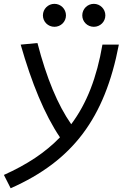

<svg xmlns="http://www.w3.org/2000/svg" viewBox="-55 -750 661 1000"><path d="M0.5 230.5C324.2 87.4 490.7 -134.8 564 -517.6H478.5C449.2 -346.7 397.5 -211.9 315.9 -103C245.6 -203.6 187.5 -343.3 140.1 -525.9L52.7 -517.6C109.9 -317.4 177.2 -153.3 257.3 -34.7C181.6 43.9 85.4 107.4 -34.7 161.1ZM228.5 -610.4C261.7 -610.4 288.6 -636.7 288.6 -669.9C288.6 -703.1 261.7 -730 228.5 -730C195.3 -730 168.5 -703.1 168.5 -669.9C168.5 -636.7 195.3 -610.4 228.5 -610.4ZM433.6 -610.4C466.8 -610.4 493.7 -636.7 493.7 -669.9C493.7 -703.1 466.8 -730 433.6 -730C400.4 -730 373.5 -703.1 373.5 -669.9C373.5 -636.7 400.4 -610.4 433.6 -610.4Z"/></svg>

Font: Cascadia Mono SemiLight
Style: Italic
Weight: 350
Italic angle: -10°
Monospace: yes
Designer: Aaron Bell
Foundry: Saja Typeworks
Version: Version 2404.023